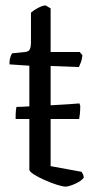

<svg xmlns="http://www.w3.org/2000/svg" viewBox="-20 -693 354 713"><path d="M224 0Q213 0 191 -7Q169 -14 145.5 -24.5Q122 -35 105.5 -45.5Q89 -56 89 -63V-251H38Q38 -272 39 -282.5Q40 -293 41 -296Q56 -296 89 -298V-449L15 -454Q15 -470 18.5 -480.5Q22 -491 25 -495L73 -500Q87 -501 91 -510.5Q95 -520 95 -537V-646Q105 -655 121 -663.5Q137 -672 149 -673L168 -662V-500H276L286 -488Q285 -474 280.5 -462Q276 -450 273 -444L168 -448V-302Q205 -304 236 -306Q267 -308 275 -309L278 -300Q278 -281 276.5 -269Q275 -257 274 -251H168V-76L283 -55Q285 -52 288 -46Q291 -40 291 -33Q281 -20 258 -10Q235 0 224 0Z"/></svg>

Font: Texturina 72pt
Style: Regular
Weight: 400
Designer: Guillermo Torres Carreño
Foundry: Omnibus-Type
Version: Version 1.002; ttfautohint (v1.8.3)